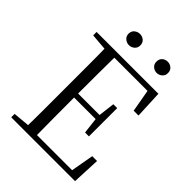

<svg xmlns="http://www.w3.org/2000/svg" viewBox="-252 -1027 1153 1153"><g transform="rotate(45 324.5 -450.5)"><path d="M248 -806Q229 -806 213.5 -819Q198 -832 198 -853Q198 -876 213.5 -888.5Q229 -901 248 -901Q268 -901 283 -888.5Q298 -876 298 -853Q298 -832 283 -819Q268 -806 248 -806ZM484 -806Q464 -806 449.5 -819Q435 -832 435 -853Q435 -876 449.5 -888.5Q464 -901 484 -901Q503 -901 518 -888.5Q533 -876 533 -853Q533 -832 518 -819Q503 -806 484 -806ZM55 0V-29L189 -41H200V0ZM159 0Q161 -83 161 -166.5Q161 -250 161 -335V-390Q161 -475 161 -559Q161 -643 159 -725H240Q239 -643 238.5 -557.5Q238 -472 238 -378V-357Q238 -256 238.5 -169.5Q239 -83 240 0ZM200 0V-34H572L534 -10L564 -179H605L597 0ZM200 -351V-385H439V-351ZM433 -249 420 -360V-381L433 -489H466V-249ZM55 -696V-725H200V-685H189ZM547 -548 517 -717 556 -691H200V-725H580L588 -548Z"/></g></svg>

Font: Noto Serif JP ExtraLight Light
Style: Regular
Weight: 300
Version: Version 2.003-H1;hotconv 1.1.1;makeotfexe 2.6.0